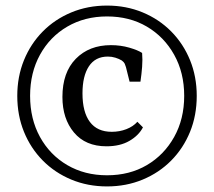

<svg xmlns="http://www.w3.org/2000/svg" viewBox="-20 -629 768 689"><path d="M362 -104Q287 -104 245.5 -153.5Q204 -203 204 -281Q204 -369 252 -418Q300 -467 378 -467Q413 -467 444 -458Q475 -449 490 -439Q492 -415 490 -389Q488 -363 484 -336H445L432 -388Q430 -395 427.5 -400.5Q425 -406 417 -412Q407 -418 394 -422Q381 -426 367 -426Q322 -426 299 -391Q276 -356 276 -294Q276 -227 302.5 -191.5Q329 -156 381 -156Q409 -156 433.5 -165.5Q458 -175 473 -192L493 -172Q478 -143 444.5 -123.5Q411 -104 362 -104ZM88 -285Q88 -202 123.5 -137.5Q159 -73 221.5 -36.5Q284 0 364 0Q445 0 507 -36.5Q569 -73 605 -137.5Q641 -202 641 -285Q641 -368 605 -432.5Q569 -497 507 -533.5Q445 -570 364 -570Q284 -570 221.5 -533.5Q159 -497 123.5 -432.5Q88 -368 88 -285ZM42 -285Q42 -354 66 -413Q90 -472 133.5 -516Q177 -560 236 -584.5Q295 -609 364 -609Q433 -609 492 -584.5Q551 -560 594.5 -516Q638 -472 662 -413Q686 -354 686 -285Q686 -215 662 -156Q638 -97 594.5 -53Q551 -9 492 15.5Q433 40 364 40Q295 40 236 15.5Q177 -9 133.5 -53Q90 -97 66 -156Q42 -215 42 -285Z"/></svg>

Font: Rasa
Style: Regular
Weight: 400
Designer: Anna Giedrys (Yrsa+Rasa design), David Brezina (Yrsa art-direction, Rasa art-direction, design)
Foundry: Rosetta Type Foundry
Version: Version 2.004